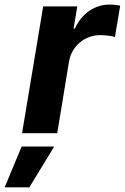

<svg xmlns="http://www.w3.org/2000/svg" viewBox="-80 -573 537 826"><path d="M14.9 0 105.8 -545.5H252.5L236.5 -450.3H242.2Q253.9 -475.9 270.1 -495Q286.2 -514.2 305.4 -527.2Q324.6 -540.1 346.2 -546.7Q367.9 -553.3 390.6 -553.3Q403.8 -553.3 415.3 -552Q426.8 -550.8 437.1 -548.3L414.4 -413.7Q409.8 -415.5 402.3 -416.9Q394.9 -418.3 386.4 -419.4Q377.8 -420.5 368.8 -421.2Q359.7 -421.9 351.6 -421.9Q326.3 -421.9 303.8 -413.5Q281.2 -405.2 263.3 -390.1Q245.4 -375 233.3 -354.2Q221.2 -333.5 217 -308.6L166.2 0ZM13.1 57.5H153.1L46.2 233H-60Z"/></svg>

Font: Inter P
Style: Bold Italic
Weight: 700
Italic angle: 9.39999°
Designer: Rasmus Andersson
Foundry: rsms
Version: Version 3.018;git-588b23468